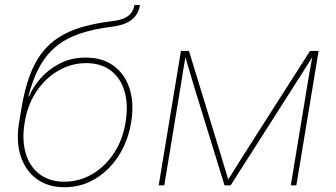

<svg xmlns="http://www.w3.org/2000/svg" viewBox="-20 -748 1355 775"><path d="M240.2 7.8Q173.8 7.8 128.2 -25.6Q82.5 -59.1 63.5 -118.2Q44.4 -177.2 57.1 -253.9L66.9 -312.5Q79.1 -385.3 98.6 -439.2Q118.2 -493.2 147.2 -532Q176.3 -570.8 216.8 -596.9Q257.3 -623 310.8 -638.7Q364.3 -654.3 432.6 -662.6Q461.4 -666 480 -673.8Q498.5 -681.6 509 -695.1Q519.5 -708.5 522.5 -727.5H544.9Q541 -702.6 527.6 -684.6Q514.2 -666.5 490.5 -655.5Q466.8 -644.5 431.2 -640.1Q356.4 -630.9 301 -611.8Q245.6 -592.8 206.1 -560.1Q166.5 -527.3 139.4 -478Q112.3 -428.7 94.7 -358.9H97.2Q111.8 -395 143.3 -431.2Q174.8 -467.3 220.9 -491.5Q267.1 -515.6 326.2 -515.6Q393.6 -515.6 439 -482.2Q484.4 -448.7 503.2 -389.9Q522 -331.1 509.3 -253.9Q496.6 -177.2 458.3 -118.2Q419.9 -59.1 363.5 -25.6Q307.1 7.8 240.2 7.8ZM239.7 -14.6Q299.3 -14.6 351.3 -44.7Q403.3 -74.7 439.2 -128.7Q475.1 -182.6 486.8 -253.9Q498.5 -325.2 482.7 -379.2Q466.8 -433.1 427.2 -463.1Q387.7 -493.2 328.1 -493.2Q268.6 -493.2 216.1 -463.1Q163.6 -433.1 127.4 -379.2Q91.3 -325.2 79.6 -253.9Q67.9 -182.6 84 -128.7Q100.1 -74.7 140.1 -44.7Q180.2 -14.6 239.7 -14.6Z M620.6 0 710.4 -542.5H742.7L873 -117.2Q877 -105 880.6 -92Q884.3 -79.1 888.2 -66.4Q892.1 -53.7 896 -41.3Q899.9 -28.8 903.3 -16.1H896.5Q904.8 -28.8 912.6 -41.3Q920.4 -53.7 928.2 -66.4Q936 -79.1 944.1 -92Q952.1 -105 960 -117.2L1231.4 -542.5H1266.1L1176.3 0H1153.8L1220.2 -401.9Q1222.7 -417 1225.3 -432.4Q1228 -447.8 1230.7 -462.9Q1233.4 -478 1236.1 -493.4Q1238.8 -508.8 1241.7 -523.9H1244.6Q1231.9 -503.9 1219.2 -483.6Q1206.5 -463.4 1193.8 -443.4Q1181.2 -423.3 1168 -402.8L911.1 0H886.2L762.2 -402.8Q756.3 -423.3 750.2 -443.4Q744.1 -463.4 738.3 -483.6Q732.4 -503.9 726.6 -523.9H729.5Q727.1 -508.8 724.4 -493.4Q721.7 -478 719.2 -462.9Q716.8 -447.8 714.4 -432.4Q711.9 -417 709.5 -401.9L643.1 0Z"/></svg>

Font: Inter 16pt Thin
Style: Italic
Weight: 250
Italic angle: -9.3988°
Version: Version 4.001;git-66647c0bb